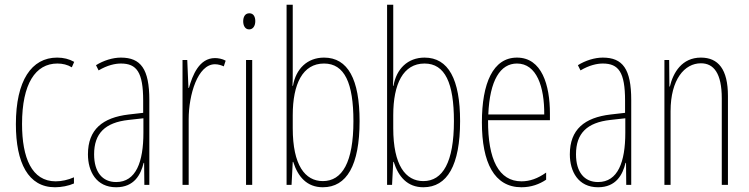

<svg xmlns="http://www.w3.org/2000/svg" viewBox="-20 -780 3160 810"><path d="M212 10C239 10 270 4 292 -6V-32C267 -21 240 -15 215 -15C114 -15 73 -114 73 -257C73 -427 130 -512 222 -512C244 -512 265 -507 283 -496L293 -519C272 -531 248 -537 221 -537C113 -537 47 -440 47 -256C47 -93 99 10 212 10Z M490 -537C456 -537 417 -525 385 -505L396 -483C433 -505 466 -512 490 -512C557 -512 584 -475 584 -355V-304L523 -297C413 -284 351 -234 351 -129C351 -57 386 10 470 10C546 10 574 -43 586 -93H588L589 0H610V-358C610 -489 574 -537 490 -537ZM522 -274 585 -281V-220C585 -97 554 -12 470 -12C412 -12 377 -54 377 -129C377 -217 423 -263 522 -274Z M887 -535C820 -535 792 -462 777 -409H775L770 -527H750V0H776V-277C776 -380 814 -509 887 -509C901 -509 916 -504 924 -500L932 -524C918 -532 900 -535 887 -535Z M1032 -724C1012 -724 1006 -706 1006 -690C1006 -672 1014 -656 1031 -656C1047 -656 1057 -670 1057 -691C1057 -707 1051 -724 1032 -724ZM1044 -527H1018V0H1044Z M1215 -481V-760H1189V0H1210L1215 -97H1217C1237 -34 1275 10 1342 10C1443 10 1497 -83 1497 -269C1497 -445 1448 -537 1347 -537C1276 -537 1228 -489 1216 -418H1214C1215 -435 1215 -459 1215 -481ZM1347 -512C1434 -512 1471 -429 1471 -269C1471 -96 1424 -16 1342 -16C1267 -16 1215 -83 1215 -239V-294C1215 -426 1257 -512 1347 -512Z M1639 -481V-760H1613V0H1634L1639 -97H1641C1661 -34 1699 10 1766 10C1867 10 1921 -83 1921 -269C1921 -445 1872 -537 1771 -537C1700 -537 1652 -489 1640 -418H1638C1639 -435 1639 -459 1639 -481ZM1771 -512C1858 -512 1895 -429 1895 -269C1895 -96 1848 -16 1766 -16C1691 -16 1639 -83 1639 -239V-294C1639 -426 1681 -512 1771 -512Z M2161 -537C2060 -537 2013 -429 2013 -264C2013 -94 2065 10 2180 10C2221 10 2256 -3 2284 -22V-52C2249 -27 2215 -15 2180 -15C2085 -15 2038 -106 2039 -273H2300V-301C2300 -421 2266 -537 2161 -537ZM2161 -512C2244 -512 2277 -414 2276 -297H2040C2046 -442 2091 -512 2161 -512Z M2523 -537C2489 -537 2450 -525 2418 -505L2429 -483C2466 -505 2499 -512 2523 -512C2590 -512 2617 -475 2617 -355V-304L2556 -297C2446 -284 2384 -234 2384 -129C2384 -57 2419 10 2503 10C2579 10 2607 -43 2619 -93H2621L2622 0H2643V-358C2643 -489 2607 -537 2523 -537ZM2555 -274 2618 -281V-220C2618 -97 2587 -12 2503 -12C2445 -12 2410 -54 2410 -129C2410 -217 2456 -263 2555 -274Z M2937 -537C2857 -537 2820 -474 2806 -415H2804L2803 -527H2783V0H2809V-311C2809 -445 2868 -513 2937 -513C2991 -513 3025 -471 3025 -365V0H3051V-375C3051 -488 3010 -537 2937 -537Z"/></svg>

Font: Noto Sans Georgian ExtraCondensed Thin
Style: Regular
Weight: 100
Width: 2
Designer: Monotype Design Team, Akaki Razmadze
Foundry: Google LLC
Version: Version 2.005